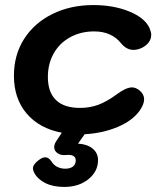

<svg xmlns="http://www.w3.org/2000/svg" viewBox="-20 -520 649 758"><path d="M169 -216Q169 -156 201 -125Q233 -94 296 -94Q335 -94 368.5 -106.5Q402 -119 440 -147Q478 -175 501 -175Q516 -175 531 -163Q549 -148 549 -128Q549 -109 532 -84Q504 -44 445 -19Q386 6 314 10Q314 11 312 13L288 47Q324 49 345.5 66.5Q367 84 367 112Q367 157 329 187.5Q291 218 234 218Q190 218 159.5 203Q129 188 115 162Q110 152 110 145Q110 129 133 112Q147 101 159 101Q172 101 183 117Q193 133 207.5 139.5Q222 146 237 146Q257 146 268 137.5Q279 129 279 113Q279 101 269.5 95.5Q260 90 240 92Q221 94 207.5 85Q194 76 194 61Q194 50 201 39L224 4Q135 -13 85 -72Q35 -131 35 -221Q35 -303 75 -366Q115 -429 186.5 -464.5Q258 -500 349 -500Q428 -500 489.5 -475Q551 -450 570 -410Q577 -393 577 -383Q577 -351 542 -332Q524 -323 507 -323Q480 -323 459 -348Q421 -396 352 -396Q299 -396 257 -373Q215 -350 192 -309Q169 -268 169 -216Z"/></svg>

Font: Kodchasan
Style: Bold Italic
Weight: 700
Italic angle: -10°
Version: Version 1.000; ttfautohint (v1.6)